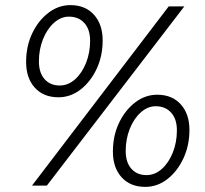

<svg xmlns="http://www.w3.org/2000/svg" viewBox="-20 -725 801 750"><path d="M208 -345Q150 -345 116 -382.5Q82 -420 82 -483Q82 -544 105.5 -594Q129 -644 168.5 -674.5Q208 -705 255 -705Q313 -705 347 -667.5Q381 -630 381 -567Q381 -506 357.5 -456Q334 -406 295 -375.5Q256 -345 208 -345ZM213 -391Q246 -391 273 -415Q300 -439 316 -479Q332 -519 332 -566Q332 -610 309.5 -635Q287 -660 249 -660Q218 -660 191 -636Q164 -612 148 -572Q132 -532 132 -485Q132 -441 154 -416Q176 -391 213 -391ZM105 0 639 -700H700L163 0ZM547 5Q489 5 455 -32.5Q421 -70 421 -133Q421 -194 444.5 -244Q468 -294 507.5 -324.5Q547 -355 594 -355Q652 -355 686 -317.5Q720 -280 720 -217Q720 -157 696.5 -106.5Q673 -56 634 -25.5Q595 5 547 5ZM552 -41Q585 -41 612 -65Q639 -89 655 -129Q671 -169 671 -216Q671 -260 648.5 -285Q626 -310 588 -310Q557 -310 530 -286Q503 -262 487 -222Q471 -182 471 -135Q471 -91 493 -66Q515 -41 552 -41Z"/></svg>

Font: Red Hat Display
Style: Italic
Weight: 400
Italic angle: -12°
Designer: Pentagram, MCKL
Foundry: Pentagram, MCKL
Version: Version 1.023; ttfautohint (v1.8.3)